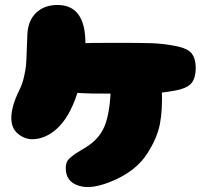

<svg xmlns="http://www.w3.org/2000/svg" viewBox="-20 -753 831 771"><path d="M297 -7Q350 10 439 -29.5Q528 -69 571 -136Q611 -198 622 -254.5Q633 -311 630 -393Q629 -450 577.5 -471.5Q526 -493 475.5 -475.5Q425 -458 425 -421Q425 -322 405 -260Q385 -198 324 -161Q318 -157 301 -147Q284 -137 278 -132.5Q272 -128 261.5 -119Q251 -110 247.5 -100Q244 -90 244 -78Q244 -23 297 -7ZM205 -233Q259 -280 291 -380.5Q323 -481 323 -579Q323 -733 211 -733Q158 -733 125.5 -702Q93 -671 90 -617Q89 -601 87.5 -554Q86 -507 84.5 -490.5Q83 -474 76.5 -445Q70 -416 59 -394Q18 -312 27 -260Q31 -236 48 -219.5Q65 -203 89 -196.5Q113 -190 144.5 -199Q176 -208 205 -233ZM446 -377Q547 -377 590.5 -378.5Q634 -380 684 -389.5Q734 -399 750 -420.5Q766 -442 766 -480Q766 -517 750 -538Q734 -559 684 -568.5Q634 -578 590.5 -579.5Q547 -581 446 -581Q380 -581 349.5 -580.5Q319 -580 273 -577.5Q227 -575 207 -568.5Q187 -562 164.5 -551Q142 -540 134 -522.5Q126 -505 126 -480Q126 -455 134 -437Q142 -419 164.5 -407.5Q187 -396 207 -390Q227 -384 273 -381Q319 -378 349.5 -377.5Q380 -377 446 -377Z"/></svg>

Font: Cherry Bomb
Style: Regular
Weight: 400
Designer: satsuyako
Foundry: satsuyako
Version: Version 4.0